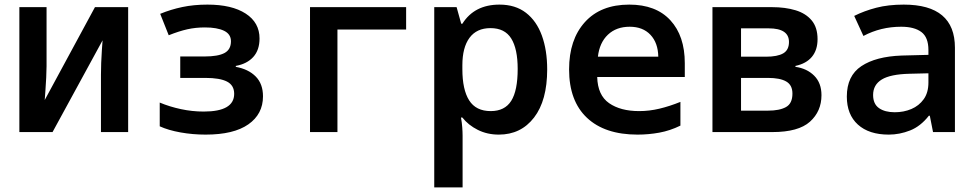

<svg xmlns="http://www.w3.org/2000/svg" viewBox="-20 -573 4240 833"><path d="M64 0V-542H182V-286Q182 -266 180.5 -236.5Q179 -207 177 -179.5Q175 -152 174 -139L392 -542H536V0H418V-249Q418 -271 419 -300Q420 -329 422 -356Q424 -383 425 -398L208 0Z M872 11Q816 11 763 1.5Q710 -8 673 -25V-128Q716 -110 765 -99.5Q814 -89 864 -89Q996 -89 996 -166Q996 -203 965 -219Q934 -235 871 -235H762V-328H868Q926 -328 954 -343Q982 -358 982 -394Q982 -425 952 -439.5Q922 -454 869 -454Q829 -454 793 -446Q757 -438 712 -420L675 -513Q721 -532 771 -542.5Q821 -553 880 -553Q986 -553 1046 -514Q1106 -475 1106 -406Q1106 -356 1079 -326Q1052 -296 1003 -287V-283Q1058 -273 1089.5 -241Q1121 -209 1121 -155Q1121 -78 1057.5 -33.5Q994 11 872 11Z M1325 0V-542H1742V-445H1444V0Z M1864 240V-542H1961L1981 -470H1986Q2038 -553 2147 -553Q2216 -553 2262 -517.5Q2308 -482 2331 -418.5Q2354 -355 2354 -272Q2354 -137 2297 -63Q2240 11 2144 11Q2094 11 2053 -9.5Q2012 -30 1986 -63H1980Q1984 -41 1985.5 -20.5Q1987 0 1987 16V240ZM2109 -91Q2170 -91 2198 -135.5Q2226 -180 2226 -274Q2226 -361 2198 -406Q2170 -451 2108 -451Q2048 -451 2017 -409Q1986 -367 1986 -290V-273Q1986 -184 2015.5 -137.5Q2045 -91 2109 -91Z M2746 11Q2604 11 2526.5 -62Q2449 -135 2449 -272Q2449 -401 2517.5 -477Q2586 -553 2710 -553Q2826 -553 2888.5 -485Q2951 -417 2951 -299V-239H2571Q2573 -160 2622.5 -125.5Q2672 -91 2753 -91Q2797 -91 2841 -101.5Q2885 -112 2932 -131V-28Q2887 -6 2840.5 2.5Q2794 11 2746 11ZM2574 -327H2836Q2835 -387 2802 -422Q2769 -457 2712 -457Q2654 -457 2617.5 -422.5Q2581 -388 2574 -327Z M3071 0V-542H3329Q3387 -542 3431.5 -528.5Q3476 -515 3501.5 -484.5Q3527 -454 3527 -403Q3527 -356 3502.5 -326.5Q3478 -297 3431 -287V-283Q3481 -276 3512.5 -244.5Q3544 -213 3544 -160Q3544 -90 3494 -45Q3444 0 3331 0ZM3195 -327H3303Q3353 -327 3378 -341.5Q3403 -356 3403 -391Q3403 -450 3315 -450H3195ZM3195 -93H3313Q3362 -93 3390 -108.5Q3418 -124 3418 -167Q3418 -204 3391 -219.5Q3364 -235 3312 -235H3195Z M3836 11Q3750 11 3702 -32.5Q3654 -76 3654 -154Q3654 -244 3717 -286Q3780 -328 3892 -332L4008 -335V-356Q4008 -411 3977.5 -434Q3947 -457 3890 -457Q3801 -457 3726 -417L3686 -504Q3730 -526 3782 -539.5Q3834 -553 3901 -553Q4123 -553 4123 -366V0H4028L4014 -71H4010Q3974 -25 3928.5 -7Q3883 11 3836 11ZM3862 -86Q3901 -86 3934 -100Q3967 -114 3987.5 -142.5Q4008 -171 4008 -215V-255L3926 -253Q3843 -251 3805.5 -228Q3768 -205 3768 -161Q3768 -122 3793.5 -104Q3819 -86 3862 -86Z"/></svg>

Font: Noto Sans Mono SemiBold
Style: Regular
Weight: 600
Designer: Monotype Design Team
Foundry: Monotype Imaging Inc.
Version: Version 2.014; ttfautohint (v1.8.4.7-5d5b)